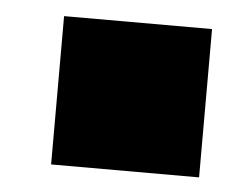

<svg xmlns="http://www.w3.org/2000/svg" viewBox="-32 -410 413 326"><g transform="rotate(5 174.5 -247.5)"><path d="M65.4 -120.8V-373.6H317.6V-120.8Z"/></g></svg>

Font: Hanken Grotesk
Style: Regular
Weight: 400
Designer: Alfredo Marco Pradil
Foundry: Hanken Design Co.
Version: Version 3.013